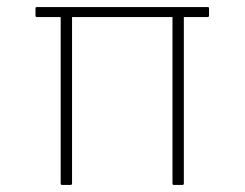

<svg xmlns="http://www.w3.org/2000/svg" viewBox="-20 -521 689 541"><path d="M154 0Q153 0 152 -1Q151 -2 151 -4V-473H84Q82 -473 81 -474Q80 -475 80 -477V-498Q80 -500 81 -500.5Q82 -501 84 -501H565Q567 -501 568 -500.5Q569 -500 569 -498V-477Q569 -475 568 -474Q567 -473 565 -473H498V-4Q498 -2 497 -1Q496 0 494 0H469Q468 0 467 -1Q466 -2 466 -4V-473H183V-4Q183 -2 182 -1Q181 0 179 0Z"/></svg>

Font: Glory Thin
Style: Regular
Weight: 100
Designer: Robert Leuschke
Foundry: Robert Leuschke
Version: Version 1.011